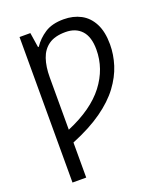

<svg xmlns="http://www.w3.org/2000/svg" viewBox="-171 -835 1002 1184"><g transform="rotate(-20 330.5 -242.5)"><path d="M389 -725Q452 -725 501 -699Q550 -673 578 -619Q606 -565 606 -482Q606 -415 585 -348.5Q564 -282 516.5 -218Q469 -154 388 -96.5Q307 -39 187 10V240H97V-715H168L183 -618H188Q218 -663 265.5 -694Q313 -725 389 -725ZM373 -647Q303 -647 262.5 -618.5Q222 -590 204.5 -538.5Q187 -487 187 -418V-74Q355 -145 435.5 -250Q516 -355 516 -481Q516 -564 478 -605.5Q440 -647 373 -647Z"/></g></svg>

Font: Go Noto Current
Style: Regular
Weight: 400
Designer: Monotype Design Team
Foundry: Monotype Imaging Inc.
Version: Version 2.007; ttfautohint (v1.8) -l 8 -r 50 -G 200 -x 14 -D